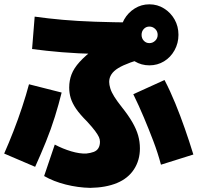

<svg xmlns="http://www.w3.org/2000/svg" viewBox="-24 -847 929 902"><path d="M183.3 -20 233.3 -167.8Q271.1 -147.8 310.6 -136.1Q350 -124.4 381.1 -125.6Q401.1 -127.8 416.1 -133.3Q431.1 -138.9 438.3 -151.1Q445.6 -163.3 445.6 -181.1Q445.6 -192.2 440.6 -203.3Q435.6 -214.4 422.8 -231.7Q410 -248.9 385.6 -275.6Q351.1 -310 333.3 -336.1Q315.6 -362.2 308.3 -386.1Q301.1 -410 301.1 -435.6Q301.1 -468.9 312.2 -497.8Q323.3 -526.7 350 -556.1Q376.7 -585.6 422.2 -620L434.4 -593.3Q340 -595.6 266.7 -601.7Q193.3 -607.8 126.7 -616.7L138.9 -768.9Q202.2 -760 271.1 -753.9Q340 -747.8 422.2 -745Q504.4 -742.2 611.1 -741.1L676.7 -580Q574.4 -553.3 531.7 -527.2Q488.9 -501.1 488.9 -462.2Q488.9 -448.9 494.4 -431.1Q500 -413.3 513.3 -392.2Q526.7 -371.1 547.8 -344.4Q578.9 -305.6 597.8 -272.8Q616.7 -240 625 -210.6Q633.3 -181.1 633.3 -150Q633.3 -94.4 605.6 -51.7Q577.8 -8.9 525.6 12.8Q473.3 34.4 400 35.6Q342.2 34.4 285 20Q227.8 5.6 183.3 -20ZM-4.4 -125.6Q17.8 -175.6 39.4 -231.1Q61.1 -286.7 80 -343.9Q98.9 -401.1 112.2 -451.1L265.6 -412.2Q252.2 -357.8 233.9 -298.9Q215.6 -240 191.7 -181.1Q167.8 -122.2 141.1 -63.3ZM732.2 -73.3Q717.8 -127.8 696.7 -183.3Q675.6 -238.9 652.2 -294.4Q628.9 -350 602.2 -404.4L748.9 -471.1Q775.6 -420 799.4 -361.7Q823.3 -303.3 844.4 -242.8Q865.6 -182.2 884.4 -121.1ZM541.1 -683.3Q541.1 -723.3 559.4 -755.6Q577.8 -787.8 608.9 -807.2Q640 -826.7 677.8 -826.7Q715.6 -826.7 746.7 -807.2Q777.8 -787.8 796.1 -755.6Q814.4 -723.3 814.4 -683.3Q814.4 -644.4 796.1 -611.1Q777.8 -577.8 746.7 -558.9Q715.6 -540 677.8 -540Q640 -540 608.9 -558.9Q577.8 -577.8 559.4 -611.1Q541.1 -644.4 541.1 -683.3ZM716.7 -683.3Q716.7 -700 705 -711.1Q693.3 -722.2 677.8 -722.2Q662.2 -722.2 651.7 -711.1Q641.1 -700 641.1 -683.3Q641.1 -666.7 651.7 -655.6Q662.2 -644.4 677.8 -644.4Q693.3 -644.4 705 -655.6Q716.7 -666.7 716.7 -683.3Z"/></svg>

Font: Paperlogy 9 Black
Style: Regular
Weight: 900
Designer: redesigned by Lee Juim, glyphs from Gmarket Sans & Montserrat
Foundry: PT&
Version: Version 1.001